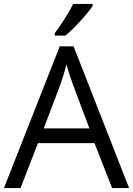

<svg xmlns="http://www.w3.org/2000/svg" viewBox="-20 -951 673 971"><path d="M546.9 0 458 -227.1H171.9L84 0H0L282.2 -716.8H352.1L632.8 0ZM432.1 -301.8 349.1 -522.9Q333 -564.9 315.9 -626Q305.2 -579.1 285.2 -522.9L201.2 -301.8ZM256.8 -783.2Q280.3 -813.5 307.4 -856.4Q334.5 -899.4 350.1 -931.2H448.7V-920.9Q427.2 -889.2 384.8 -842.8Q342.3 -796.4 311 -771H256.8Z"/></svg>

Font: f0_52653 
Style: Regular
Weight: 400
Foundry: Ascender Corporation
Version: Version 1.10